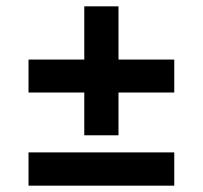

<svg xmlns="http://www.w3.org/2000/svg" viewBox="-20 -586 640 606"><path d="M246 -159V-294H70V-398H246V-566H354V-398H530V-294H354V-159ZM70 0V-105H530V0Z"/></svg>

Font: Source Code Pro ExtraLight ExtraBold
Style: Italic
Weight: 800
Italic angle: -11°
Monospace: yes
Version: Version 1.016;hotconv 1.0.116;makeotfexe 2.5.65601